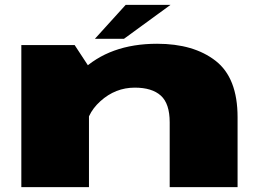

<svg xmlns="http://www.w3.org/2000/svg" viewBox="-20 -772 1100 792"><path d="M68 0H347V-496L288 -586H68ZM680 0H960V-288.5Q960 -450.5 869.5 -521Q779 -591.5 628 -591.5Q431 -591.5 314 -477.8Q197 -364 197 -302.5L332 -220.5Q332 -298.5 394 -354.5Q456 -410.5 536 -410.5Q607 -410.5 643.5 -377.5Q680 -344.5 680 -267.5ZM371.5 -612H491.5L683.5 -752H498.5Z"/></svg>

Font: Anybody ExtraExpanded Black
Style: Regular
Weight: 900
Width: 8
Version: Version 1.113;gftools[0.9.25]